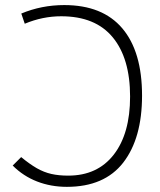

<svg xmlns="http://www.w3.org/2000/svg" viewBox="-20 -723 626 753"><path d="M242.2 9.8Q179.7 9.8 125.5 -11.2Q71.3 -32.2 29.8 -73.7L63 -106.9Q96.7 -79.1 124.5 -63.2Q152.3 -47.4 181.4 -40.8Q210.4 -34.2 247.6 -34.2Q362.3 -34.2 426.3 -116.7Q490.2 -199.2 490.2 -344.2Q490.2 -494.1 422.1 -576.7Q354 -659.2 220.2 -659.2Q147 -659.2 77.1 -629.9L63.5 -669.9Q143.1 -703.1 231.9 -703.1Q382.3 -703.1 459.7 -611.8Q537.1 -520.5 537.1 -348.1Q537.1 -180.7 463.4 -85.4Q389.6 9.8 242.2 9.8Z"/></svg>

Font: Cascadia Mono ExtraLight
Style: Regular
Weight: 200
Monospace: yes
Designer: Aaron Bell
Foundry: Saja Typeworks
Version: Version 2404.023; ttfautohint (v1.8.4)